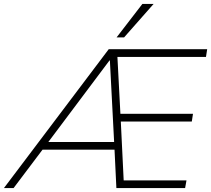

<svg xmlns="http://www.w3.org/2000/svg" viewBox="-57 -955 1072 975"><path d="M-37 0 495 -705H995L989 -666H526L538 -690L555 -366L538 -377H923L917 -338H540L556 -348L572 -20L554 -39H890L883 0H534L524 -207L542 -195H147L168 -207L12 0ZM499 -648 181 -224 173 -234H530L523 -225L501 -648ZM535 -765 666 -935H723L573 -765Z"/></svg>

Font: Nunito Sans 12pt ExtraLight
Style: Italic
Weight: 200
Italic angle: -9°
Designer: Vernon Adams
Foundry: Vernon Adams
Version: Version 3.101;gftools[0.9.27]